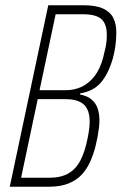

<svg xmlns="http://www.w3.org/2000/svg" viewBox="-20 -708 461 728"><path d="M17 0 163 -688H298Q344 -688 371 -675.5Q398 -663 409.5 -640Q421 -617 421 -585Q421 -558 417.5 -533.5Q414 -509 408 -487Q391 -428 362.5 -395Q334 -362 284 -354L283 -350Q312 -344 328 -330Q344 -316 350.5 -296Q357 -276 357 -252Q357 -238 355 -222Q353 -206 350 -189.5Q347 -173 343 -157Q335 -124 322 -95Q309 -66 289 -45Q269 -24 239 -12Q209 0 165 0ZM60 -34H166Q210 -34 238.5 -50Q267 -66 284.5 -99Q302 -132 312 -183Q316 -202 318 -218Q320 -234 320 -247Q320 -291 298 -311.5Q276 -332 229 -332H123ZM130 -366H230Q261 -366 288.5 -378.5Q316 -391 337.5 -418Q359 -445 371 -489Q376 -508 380.5 -529.5Q385 -551 385 -576Q385 -617 364.5 -635.5Q344 -654 295 -654H191Z"/></svg>

Font: Saira Condensed Thin
Style: Italic
Weight: 250
Width: 3
Italic angle: -12°
Designer: Hector Gatti with collaboration of the Omnibus-Type team
Foundry: Omnibus-Type
Version: Version 1.101